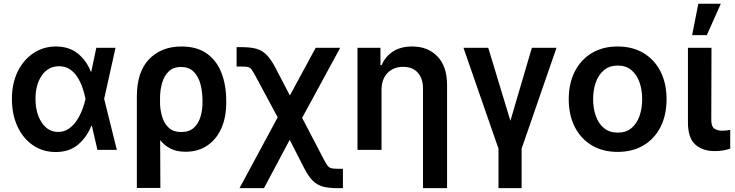

<svg xmlns="http://www.w3.org/2000/svg" viewBox="-20 -801 3927 1026"><path d="M277.3 11.4H275.9Q207.4 10.7 155 -25.6Q102.6 -61.8 73.2 -125.7Q43.7 -189.6 43.7 -272.7Q43.7 -355.5 74.6 -418.5Q105.5 -481.5 158.7 -517Q212 -552.6 279.1 -552.6Q348.4 -552.6 395.1 -515.4Q441.8 -478.3 465.6 -417.6H467.7L494.7 -545.5H597.3L536.6 -272.7L604.4 0H500.7L470.9 -128.6H468Q444.2 -68.2 397.4 -28.4Q350.5 11.4 277.3 11.4ZM290.5 -95.9Q322.8 -95.9 347.7 -113.1Q372.5 -130.3 390.3 -157.5Q408 -184.7 419.6 -215Q431.1 -245.4 436.8 -271.3L437.1 -272.7L436.8 -274.1Q431.5 -300.8 421.3 -330.8Q411.2 -360.8 394.7 -387.3Q378.2 -413.7 353.9 -430.4Q329.5 -447.1 295.8 -447.1Q237.9 -447.1 203.8 -398.3Q169.7 -349.4 169.7 -273.1Q169.7 -196.4 203.1 -146.1Q236.5 -95.9 290.5 -95.9Z M837 203.1H711.3V-285.5Q711.3 -417.3 777 -484.9Q842.7 -552.6 949.6 -552.6Q1033 -552.6 1085.9 -514.4Q1138.8 -476.2 1163.9 -410.5Q1188.9 -344.8 1188.9 -262.8V-250.7Q1188.9 -174 1162.8 -115.2Q1136.7 -56.5 1087.9 -23.3Q1039.1 9.9 971.2 9.9Q925.1 9.9 892.2 -6.4Q859.4 -22.7 835.9 -52.2ZM948.9 -95.5Q991.1 -95.5 1015.8 -118.1Q1040.5 -140.6 1051.3 -176.7Q1062.1 -212.7 1062.1 -252.8V-262.8Q1062.1 -312.5 1050.6 -353.5Q1039.1 -394.5 1013.8 -418.9Q988.6 -443.2 946.7 -443.2Q906.6 -443.2 881.9 -419.6Q857.2 -396 846.2 -358Q835.2 -320 835.2 -276.6V-245.4Q836.3 -212 846.4 -177.4Q856.5 -142.8 880.9 -119.1Q905.2 -95.5 948.9 -95.5Z M1812.5 204.5H1784.1Q1736.5 204.5 1705.4 196Q1674.4 187.5 1651.8 165.1Q1629.3 142.8 1607.2 100.9L1528.1 -53.6L1390.6 204.5H1259.9L1463.8 -174L1346.6 -392.4Q1333.1 -417.6 1324.9 -428.8Q1316.8 -440 1305.9 -442.6Q1295.1 -445.3 1273.1 -445.3H1244.3V-549H1273.1Q1320.7 -549 1351.4 -540Q1382.1 -530.9 1404.8 -507.8Q1427.6 -484.7 1450.3 -441.8L1529.1 -290.8L1666.9 -545.5H1797.9L1594.5 -171.2L1710.9 51.8Q1722.7 74.6 1731.2 85Q1739.7 95.5 1751.4 98.2Q1763.1 100.9 1784.1 100.9H1812.5Z M2369 204.5H2240.4V-327.4Q2240.4 -381.7 2212.4 -412.8Q2184.3 -443.9 2134.2 -443.9Q2083.8 -443.9 2051.3 -411.4Q2018.8 -378.9 2018.8 -319.6V0H1890.3V-545.5H2013.1V-452.8H2019.5Q2038.4 -498.6 2079.7 -525.6Q2121.1 -552.6 2182.2 -552.6Q2267 -552.6 2318 -499.1Q2369 -445.7 2369 -347.3Z M2767.4 204.5H2643.8V-6.7L2456.7 -545.5H2589.1L2707.4 -155.5L2822.1 -545.5H2953.8L2767.4 -6.7Z M3280.5 10.7Q3200.6 10.7 3142 -24.5Q3083.5 -59.7 3051.3 -123Q3019.2 -186.4 3019.2 -270.6Q3019.2 -355.1 3051.3 -418.5Q3083.5 -481.9 3142 -517.2Q3200.6 -552.6 3280.5 -552.6Q3360.4 -552.6 3419.2 -517.2Q3478 -481.9 3509.9 -418.5Q3541.9 -355.1 3541.9 -270.6Q3541.9 -186.4 3509.9 -123Q3478 -59.7 3419.2 -24.5Q3360.4 10.7 3280.5 10.7ZM3281.2 -92.3Q3324.9 -92.3 3353.9 -116.1Q3382.8 -139.9 3397.2 -180.6Q3411.6 -221.2 3411.6 -271Q3411.6 -321 3397.2 -361.7Q3382.8 -402.3 3353.9 -426.5Q3324.9 -450.6 3281.2 -450.6Q3237.2 -450.6 3207.9 -426.5Q3178.6 -402.3 3164.1 -361.7Q3149.5 -321 3149.5 -271Q3149.5 -221.2 3164.1 -180.6Q3178.6 -139.9 3207.9 -116.1Q3237.2 -92.3 3281.2 -92.3Z M3798.7 6.4Q3734.4 6.4 3695.3 -28.8Q3656.2 -63.9 3656.2 -147V-545.5H3782L3780.9 -158.7Q3781.2 -124.3 3797.6 -113.5Q3813.9 -102.6 3839.8 -102.6Q3853 -102.6 3864 -104Q3875 -105.5 3882.1 -106.9V-6.4Q3866.1 -1.1 3845 2.7Q3823.9 6.4 3798.7 6.4ZM3757.1 -613.3H3678.6L3711.6 -781.2H3832Z"/></svg>

Font: Linik Sans SemiBold
Style: Regular
Weight: 600
Designer: Rasmus Andersson (font), Cristiano Sobral (main changes)
Foundry: rsms
Version: Version 3.018;June 1, 2022;FontCreator 14.0.0.2814 64-bit; t